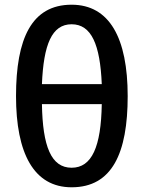

<svg xmlns="http://www.w3.org/2000/svg" viewBox="-20 -785 610 815"><path d="M522 -377C522 -623 445 -765 284 -765C114 -765 48 -621 48 -377C48 -135 123 10 284 10C456 10 522 -135 522 -377ZM284 -682C368 -682 405 -596 412 -428H158C165 -596 200 -682 284 -682ZM284 -73C197 -73 161 -164 158 -343H412C409 -162 370 -73 284 -73Z"/></svg>

Font: Noto Sans Thai Medium
Style: Regular
Weight: 500
Designer: Monotype Design Team
Foundry: Monotype Imaging Inc.
Version: Version 1.901